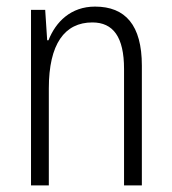

<svg xmlns="http://www.w3.org/2000/svg" viewBox="-20 -562 521 582"><path d="M268 -542C195 -542 149 -496 127 -440H123L117 -532H74V0H128V-294C128 -429 176 -494 260 -494C323 -494 356 -450 356 -353V0H410V-363C410 -486 360 -542 268 -542Z"/></svg>

Font: Noto Sans Armenian Condensed Light
Style: Regular
Weight: 300
Width: 3
Designer: Monotype Design Team
Foundry: Monotype Imaging Inc.
Version: Version 2.008